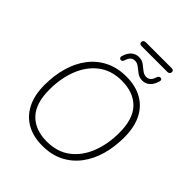

<svg xmlns="http://www.w3.org/2000/svg" viewBox="-262 -1116 1276 1276"><g transform="rotate(45 375.5 -478.5)"><path d="M357 8Q273 8 211.5 -26Q150 -60 116 -126.5Q82 -193 82 -289Q82 -378 104 -455Q126 -532 170 -590Q214 -648 279 -680.5Q344 -713 429 -713Q513 -713 575 -679Q637 -645 670.5 -579Q704 -513 704 -416Q704 -327 682 -250Q660 -173 616 -115Q572 -57 507.5 -24.5Q443 8 357 8ZM359 -33Q457 -33 523.5 -83.5Q590 -134 624.5 -221Q659 -308 659 -416Q659 -546 597.5 -609Q536 -672 426 -672Q329 -672 262.5 -621.5Q196 -571 161.5 -484.5Q127 -398 127 -289Q127 -159 188.5 -96Q250 -33 359 -33ZM598 -927H356Q346 -927 340.5 -931.5Q335 -936 335 -943Q335 -954 341.5 -959.5Q348 -965 358 -965H600Q610 -965 615.5 -961Q621 -957 621 -949Q621 -939 615 -933Q609 -927 598 -927ZM322 -764Q315 -765 311 -771Q307 -777 310 -787Q321 -825 343 -844.5Q365 -864 396 -864Q424 -864 444 -849Q464 -834 482.5 -819Q501 -804 522 -804Q542 -804 553.5 -815Q565 -826 573 -851Q576 -860 581.5 -864.5Q587 -869 595 -868Q603 -867 606 -861.5Q609 -856 606 -845Q595 -807 573 -787.5Q551 -768 521 -768Q493 -768 472.5 -783Q452 -798 433.5 -813Q415 -828 394 -828Q375 -828 363 -817Q351 -806 343 -781Q340 -772 335 -767.5Q330 -763 322 -764Z"/></g></svg>

Font: Nunito Variable Extra Light
Style: Italic
Weight: 200
Italic angle: -9°
Designer: Vernon Adams
Foundry: Vernon Adams
Version: Version 3.602